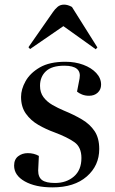

<svg xmlns="http://www.w3.org/2000/svg" viewBox="-20 -796 495 830"><path d="M218 -5Q267 -5 299.5 -33Q332 -61 332 -113Q332 -160 301.5 -181.5Q271 -203 215 -224Q179 -237 146 -256Q113 -275 92 -304.5Q71 -334 71 -377Q71 -410 90.5 -445Q110 -480 152 -504.5Q194 -529 263 -529Q305 -529 340 -516Q375 -503 396 -480.5Q417 -458 417 -430Q417 -409 402.5 -395.5Q388 -382 365 -382Q348 -382 334.5 -387.5Q321 -393 313 -400L324 -457Q334 -512 258 -512Q204 -512 178.5 -488Q153 -464 153 -425Q153 -396 168 -376Q183 -356 206.5 -342.5Q230 -329 256 -318Q300 -300 334.5 -279.5Q369 -259 389 -229Q409 -199 409 -152Q409 -80 355 -33Q301 14 207 14Q133 14 87 -12Q41 -38 41 -80Q41 -107 58.5 -120.5Q76 -134 100 -134Q127 -134 148 -122L145 -59Q145 -30 162 -17.5Q179 -5 218 -5ZM401 -591 394 -583 254 -683 110 -584 103 -592 209 -744Q217 -756 228.5 -766Q240 -776 257 -776Q273 -776 291 -766Z"/></svg>

Font: Literata 72pt Medium
Style: Italic
Weight: 500
Italic angle: -2°
Designer: Latin by Veronika Burian and Jose Scaglione. Greek by Irene Vlachou. Cyrillic by Vera Evstafieva
Foundry: TypeTogether
Version: Version 3.002